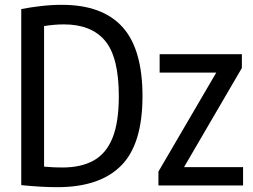

<svg xmlns="http://www.w3.org/2000/svg" viewBox="-20 -768 1047 795"><path d="M218 7Q149 7 68 -1.5V-730.5Q107 -738 150 -743Q193 -748 236.5 -748Q403.5 -748 486.8 -656.5Q570 -565 570 -370Q570 -170.5 481.2 -81.8Q392.5 7 218 7ZM238.5 -74.5Q315.5 -74.5 367.5 -103.2Q419.5 -132 445.8 -196.8Q472 -261.5 472 -370Q472 -531 415.2 -599Q358.5 -667 244.5 -667Q205 -667 162.5 -660V-78Q184 -76 202.5 -75.2Q221 -74.5 238.5 -74.5ZM636 0V-57.5L875.5 -467.5H641V-543.5H981.5V-486.5L742 -76H986.5V0Z"/></svg>

Font: Encode Sans Condensed Medium
Style: Regular
Weight: 500
Width: 3
Designer: Multiple Designers
Foundry: Impallari Type
Version: Version 3.000; ttfautohint (v1.8.3) -l 8 -r 50 -G 200 -x 14 